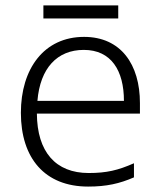

<svg xmlns="http://www.w3.org/2000/svg" viewBox="-20 -678 592 708"><path d="M416 -658H140V-610H416ZM290 -542C142 -542 57 -424 57 -262C57 -95 145 10 305 10C373 10 421 -1 474 -24V-76C415 -50 373 -40 307 -40C185 -40 117 -118 116 -259H496V-298C496 -440 426 -542 290 -542ZM289 -494C390 -494 437 -418 437 -306H118C128 -427 191 -494 289 -494Z"/></svg>

Font: Noto Sans Malayalam Light
Style: Regular
Weight: 300
Designer: Jelle Bosma - Monotype Design Team
Foundry: Monotype Imaging Inc.
Version: Version 2.104